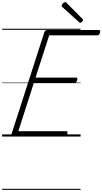

<svg xmlns="http://www.w3.org/2000/svg" viewBox="-20 -1279 959 1799"><path d="M111 0Q97 0 90.5 -5.5Q84 -11 88 -23L396 -979Q399 -988 406 -993Q413 -998 428 -998H905Q916 -998 918 -991.5Q920 -985 917 -973Q914 -960 907.5 -954Q901 -948 891 -948H441L313 -552H691Q702 -552 704 -546Q706 -540 703 -528Q699 -514 692.5 -508Q686 -502 677 -502H297L152 -50H598Q609 -50 611.5 -44Q614 -38 611 -25Q607 -12 600.5 -6Q594 0 584 0ZM732 -1066Q729 -1066 726 -1068Q723 -1070 719 -1073L566 -1211Q561 -1215 559.5 -1218Q558 -1221 558 -1226Q558 -1232 563.5 -1240Q569 -1248 577 -1253.5Q585 -1259 592 -1259Q596 -1259 599 -1256.5Q602 -1254 606 -1250L752 -1103Q756 -1099 757 -1096Q758 -1093 758 -1090Q758 -1084 749 -1075Q740 -1066 732 -1066ZM0 490H735V500H0ZM0 -20H735V0H0ZM0 -505H735V-500H0ZM0 -1010H735V-1000H0Z"/></svg>

Font: Playwrite RO Guides
Style: Regular
Weight: 400
Designer: Veronika Burian, José Scaglione
Foundry: TypeTogether
Version: Version 1.003